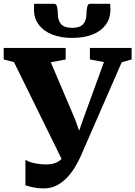

<svg xmlns="http://www.w3.org/2000/svg" viewBox="-42 -1002 732 1038"><path d="M194.5 16.5Q163 16.5 138.2 11.2Q113.5 6 95.5 -0.5V-139Q110 -127 143 -120Q176 -113 208 -113Q231.5 -113 251 -119Q270.5 -125 285.8 -138Q301 -151 311.5 -172V-101L33.5 -666.5L-22 -680.5V-743H313V-680.5L232.5 -665.5L363 -359L412.5 -221.5L359 -218.5L408.5 -360L520 -666.5L444 -680.5V-743H669.5V-680.5L616 -665.5L395 -159Q384.5 -135.5 367.5 -105.5Q350.5 -75.5 326 -47.8Q301.5 -20 268.8 -1.8Q236 16.5 194.5 16.5ZM251.5 -981.5Q263.5 -981.5 267 -962.8Q270.5 -944 270.5 -928.5Q270.5 -892 288 -871.8Q305.5 -851.5 348 -851.5Q390.5 -851.5 408 -871.8Q425.5 -892 425.5 -928.5Q425.5 -944 429 -962.8Q432.5 -981.5 444.5 -981.5H553.5Q554 -974 554.5 -966.8Q555 -959.5 555 -951.5Q555 -902.5 529.5 -868Q504 -833.5 457.8 -815.2Q411.5 -797 347.5 -797Q287 -797 240.5 -815.2Q194 -833.5 167.8 -868.2Q141.5 -903 141.5 -951.5Q141.5 -959.5 142 -966.8Q142.5 -974 142.5 -981.5Z"/></svg>

Font: Merriweather 36pt Black
Style: Regular
Weight: 900
Version: Version 2.100